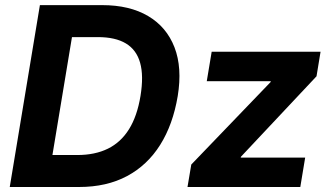

<svg xmlns="http://www.w3.org/2000/svg" viewBox="-20 -748 1323 768"><path d="M295.9 0H86.4L107.4 -127.9H289.1Q359.9 -127.9 411.6 -153.3Q463.4 -178.7 496.1 -231.2Q528.8 -283.7 542 -364.3Q555.2 -444.8 540.5 -496.8Q525.9 -548.8 483.6 -574.2Q441.4 -599.6 371.1 -599.6H182.6L203.6 -727.5H388.7Q498.5 -727.5 572.5 -683.8Q646.5 -640.1 678 -558.6Q709.5 -477.1 690.9 -363.8Q671.9 -250 620.8 -168.7Q569.8 -87.4 488.3 -43.7Q406.7 0 295.9 0ZM289.1 -727.5 168.5 0H19L139.6 -727.5ZM730 0 745.1 -89.8 1062.5 -419.9 1063 -423.3H807.1L826.7 -541H1262.2L1246.1 -442.9L943.8 -121.1L942.9 -117.7H1200.7L1181.2 0Z"/></svg>

Font: Inter 17pt
Style: Bold Italic
Weight: 700
Italic angle: -9.3988°
Version: Version 4.001;git-66647c0bb